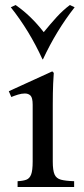

<svg xmlns="http://www.w3.org/2000/svg" viewBox="-20 -744 333 764"><path d="M190 -101Q190 -66 197 -50Q204 -34 222.5 -29Q241 -24 275 -23V0H50V-23Q72 -24 85 -29Q98 -34 104 -50Q110 -66 110 -101V-327Q110 -355 101.5 -363.5Q93 -372 79 -372Q66 -372 51.5 -367.5Q37 -363 25 -358L15 -381L188 -460L194 -454Q193 -446 191.5 -411Q190 -376 190 -328ZM258 -724 277 -715Q204 -622 151 -508H149Q97 -622 23 -715L42 -724Q103 -682 154 -616Q180 -648 205 -675.5Q230 -703 258 -724Z"/></svg>

Font: Bona Nova
Style: Regular
Weight: 400
Designer: Mateusz Machalski
Foundry: Capitalics
Version: Version 4.001; ttfautohint (v1.8.3)